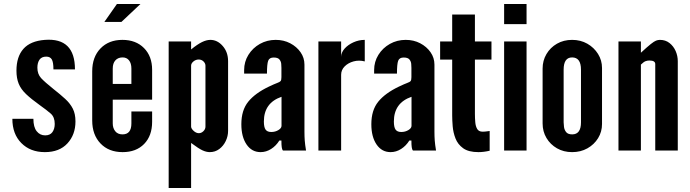

<svg xmlns="http://www.w3.org/2000/svg" viewBox="-20 -755 3462 963"><path d="M205 8Q278 8 318.2 -35.8Q358.5 -79.5 358.5 -146Q358.5 -184 345.2 -210Q332 -236 307.2 -258.8Q282.5 -281.5 247.5 -309Q205 -343 186.2 -363.2Q167.5 -383.5 167.5 -415.5Q167.5 -440.5 178.2 -455.8Q189 -471 212 -471Q231.5 -471 239.8 -457Q248 -443 248 -407H356Q356 -566.5 205 -555Q132.5 -549.5 97.5 -510Q62.5 -470.5 62.5 -400.5Q62.5 -362.5 73.8 -335Q85 -307.5 110.8 -283Q136.5 -258.5 179 -228Q215 -202.5 234.8 -185Q254.5 -167.5 254.5 -133.5Q254.5 -108.5 242.8 -92.2Q231 -76 206.5 -76Q180.5 -76 164 -96.8Q147.5 -117.5 147.5 -159H42Q42 -83 87 -37.5Q132 8 205 8Z M595 8Q663 8 703 -33Q743 -74 743 -144V-196H639V-136Q639 -81 594.5 -81Q570.5 -81 558 -96.8Q545.5 -112.5 545.5 -136V-255H743V-404.5Q743 -473 702.2 -514Q661.5 -555 594 -555Q525.5 -555 484 -512Q442.5 -469 442.5 -397.5V-150.5Q442.5 -79 484 -35.5Q525.5 8 595 8ZM545.5 -334V-411Q545.5 -437.5 558.5 -452Q571.5 -466.5 593.5 -467Q615 -467.5 627 -452.5Q639 -437.5 639 -411V-334ZM503.5 -645H589L684.5 -735H566.5Z M826 188H938.5V-38Q976 -10 995.5 -1Q1015 8 1032 8Q1059 8 1079.8 -7.5Q1100.5 -23 1112.2 -47.5Q1124 -72 1124 -99V-448Q1124 -493.5 1097.2 -524.2Q1070.5 -555 1035 -555Q1016 -555 993.2 -544Q970.5 -533 938.5 -507V-547H826ZM977.5 -87Q963.5 -87 951 -98.8Q938.5 -110.5 938.5 -120V-425.5Q938.5 -437 950.2 -446.8Q962 -456.5 976.5 -456.5Q991 -456.5 1000.8 -446.8Q1010.5 -437 1010.5 -425.5V-120Q1010.5 -107 1000.2 -97Q990 -87 977.5 -87Z M1287 8Q1315 8 1339.8 -7.8Q1364.5 -23.5 1381 -50H1391.5Q1391 -8 1399 0H1515Q1510 -30 1508.5 -50.2Q1507 -70.5 1507 -95V-431Q1507 -465 1487.5 -493Q1468 -521 1435.5 -538Q1403 -555 1363 -555Q1319.5 -555 1283.5 -534.8Q1247.5 -514.5 1226 -480Q1204.5 -445.5 1204.5 -403.5V-386H1319Q1319 -433.5 1325 -450Q1331 -466.5 1352.5 -466.5Q1373.5 -466.5 1381.5 -456.8Q1389.5 -447 1390.5 -434.8Q1391.5 -422.5 1391.5 -414.5V-368Q1391.5 -353.5 1387.5 -348.5Q1383.5 -343.5 1370.2 -338.8Q1357 -334 1328.5 -320.5Q1259.5 -287.5 1225 -244.8Q1190.5 -202 1190.5 -132Q1190.5 -68.5 1216.8 -30.2Q1243 8 1287 8ZM1340.5 -93Q1320.5 -93 1312 -105Q1303.5 -117 1303.5 -145.5Q1303.5 -239 1392 -269.5V-124Q1392 -112 1376.2 -102.5Q1360.5 -93 1340.5 -93Z M1577 0H1691V-380Q1691 -404 1708.5 -421.8Q1726 -439.5 1753.2 -447Q1780.5 -454.5 1809.5 -447V-555Q1780 -555 1752.8 -542.8Q1725.5 -530.5 1708.2 -511Q1691 -491.5 1691 -469.5V-547H1577Z M1939 8Q1967 8 1991.8 -7.8Q2016.5 -23.5 2033 -50H2043.5Q2043 -8 2051 0H2167Q2162 -30 2160.5 -50.2Q2159 -70.5 2159 -95V-431Q2159 -465 2139.5 -493Q2120 -521 2087.5 -538Q2055 -555 2015 -555Q1971.5 -555 1935.5 -534.8Q1899.5 -514.5 1878 -480Q1856.5 -445.5 1856.5 -403.5V-386H1971Q1971 -433.5 1977 -450Q1983 -466.5 2004.5 -466.5Q2025.5 -466.5 2033.5 -456.8Q2041.5 -447 2042.5 -434.8Q2043.5 -422.5 2043.5 -414.5V-368Q2043.5 -353.5 2039.5 -348.5Q2035.5 -343.5 2022.2 -338.8Q2009 -334 1980.5 -320.5Q1911.5 -287.5 1877 -244.8Q1842.5 -202 1842.5 -132Q1842.5 -68.5 1868.8 -30.2Q1895 8 1939 8ZM1992.5 -93Q1972.5 -93 1964 -105Q1955.5 -117 1955.5 -145.5Q1955.5 -239 2044 -269.5V-124Q2044 -112 2028.2 -102.5Q2012.5 -93 1992.5 -93Z M2379.5 8Q2406 8 2436 1V-98Q2420 -96 2414 -95.2Q2408 -94.5 2401 -94.5Q2381.5 -94.5 2373.5 -108Q2365.5 -121.5 2363.8 -142Q2362 -162.5 2362 -184V-456H2445V-547H2362V-682H2248V-547H2187.5V-456H2248V-176Q2248 -153 2250.5 -121.8Q2253 -90.5 2264.5 -60.8Q2276 -31 2303 -11.5Q2330 8 2379.5 8Z M2508.5 -634H2621V-735H2508.5ZM2508.5 0H2621V-547H2508.5Z M2849.5 8Q2892.5 8 2926.2 -11Q2960 -30 2979.8 -62Q2999.5 -94 2999.5 -133V-414Q2999.5 -452.5 2979.5 -484.5Q2959.5 -516.5 2925.8 -535.8Q2892 -555 2849.5 -555Q2807 -555 2773.5 -535.8Q2740 -516.5 2720.8 -483.8Q2701.5 -451 2701.5 -411V-136Q2701.5 -95.5 2720.8 -63Q2740 -30.5 2773.5 -11.2Q2807 8 2849.5 8ZM2850 -81Q2828.5 -81 2819.5 -92.5Q2810.5 -104 2808.8 -118.5Q2807 -133 2807 -141.5V-405.5Q2807 -467 2849.5 -467Q2894 -467 2894 -405.5V-141.5Q2894 -81 2850 -81Z M3082 0H3194.5V-431Q3208.5 -444.5 3217.5 -448Q3226.5 -451.5 3237.5 -451.5Q3266.5 -451.5 3266.5 -433.5V0H3379.5V-448Q3379.5 -474.5 3368.8 -499Q3358 -523.5 3338 -539.2Q3318 -555 3290 -555Q3280 -555 3270.5 -551.2Q3261 -547.5 3244 -534Q3227 -520.5 3194.5 -490.5V-547H3082Z"/></svg>

Font: League Gothic SemiExpanded
Style: Regular
Weight: 400
Width: 6
Designer: The League of Moveable Type
Version: Version 1.600; ttfautohint (v1.8.3)